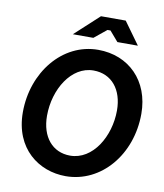

<svg xmlns="http://www.w3.org/2000/svg" viewBox="-97 -979 916 1070"><g transform="rotate(10 361.0 -444.0)"><path d="M347 12C548 12 703 -172 703 -403C703 -590 578 -713 405 -713C202 -713 51 -523 51 -298C51 -91 196 12 347 12ZM352 -105C252 -105 187 -182 187 -302C187 -452 274 -595 399 -595C503 -595 566 -515 566 -398C566 -251 480 -105 352 -105ZM250 -774H366L436 -831H453L502 -774H618L527 -900H387Z"/></g></svg>

Font: Fixel Text 20240404 SemiBold
Style: Italic
Weight: 600
Width: 4
Italic angle: -10°
Designer: AlfaBravo + MacPaw
Foundry: Kyrylo Tkachov, Marchela Mozhyna, Serhii Makarenko, Maria Weinstein, Zakhar Kryvoshyya
Version: Version 1.211;Glyphs 3.2 (3225)